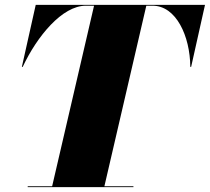

<svg xmlns="http://www.w3.org/2000/svg" viewBox="-20 -770 864 790"><path d="M94 -3.5V0H529V-3.5H409.5L582 -746.5H608C704.5 -746.5 762 -622 763 -495H766.5L823.5 -750H127L70 -495H73.5C132.5 -621 236 -746.5 333 -746.5H367L194.5 -3.5Z"/></svg>

Font: Bodoni* 48pt Fatface
Style: Italic
Weight: 900
Italic angle: -13°
Version: Version 2.3